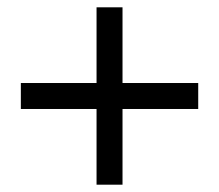

<svg xmlns="http://www.w3.org/2000/svg" viewBox="-20 -567 599 525"><path d="M522 -340V-269H315V-62H244V-269H37V-340H244V-547H315V-340Z"/></svg>

Font: Mukta Medium
Style: Regular
Weight: 500
Designer: Girish Dalvi and Yashodeep Gholap
Foundry: Ek Type
Version: Version 2.538;PS 1.002;hotconv 16.6.51;makeotf.lib2.5.65220;